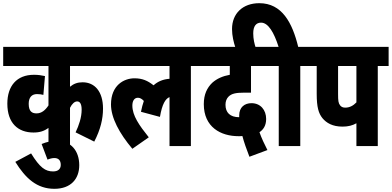

<svg xmlns="http://www.w3.org/2000/svg" viewBox="-20 -916 2457 1204"><path d="M663 -502V-622H0V-502H284V-255C264 -225 241 -205 209 -205C182 -205 160 -216 160 -265C160 -305 179 -326 212 -326C228 -326 241 -324 252 -321L262 -439C239 -444 219 -447 193 -447C84 -447 26 -376 26 -266C26 -144 93 -85 190 -85C229 -85 257 -94 284 -114V0H419V-240C432 -266 448 -280 464 -280C481 -280 492 -265 492 -228C492 -180 475 -130 454 -86L571 -28C610 -103 626 -170 626 -235C626 -342 574 -400 498 -400C466 -400 442 -391 419 -372V-502Z M241 -13 278 85C292 79 308 75 321 75C346 75 361 89 361 118C361 143 345 159 313 159C264 159 230 135 175 46L76 99C140 202 211 268 321 268C424 268 477 206 477 120C477 30 425 -33 337 -33C303 -33 272 -26 241 -13Z M651 -502H1043V-422C1004 -419 970 -406 943 -381C906 -410 873 -425 823 -425C758 -425 676 -382 676 -261C676 -177 729 -79 810 17L913 -55C853 -130 810 -191 810 -254C810 -280 820 -303 845 -303C858 -303 870 -296 882 -283C875 -263 869 -240 864 -215L983 -183C997 -265 1018 -297 1043 -307V0H1177V-502H1245V-622H651Z M1544 67 1657 25C1639 -10 1620 -50 1607 -87C1630 -102 1649 -127 1649 -170C1649 -226 1614 -269 1557 -269C1514 -269 1480 -244 1480 -192C1480 -188 1480 -184 1480 -181C1422 -181 1394 -211 1394 -259C1394 -281 1401 -298 1413 -310C1432 -329 1459 -335 1511 -335H1554V-502H1684V-622H1233V-502H1421V-447C1377 -439 1340 -423 1311 -397C1279 -366 1258 -325 1258 -263C1258 -119 1364 -62 1476 -62C1483 -62 1492 -62 1500 -63C1510 -24 1526 20 1544 67Z M1728 -502V0H1863V-502H1931V-622H1850C1813 -774 1748 -896 1606 -896C1502 -896 1435 -831 1435 -734C1435 -692 1445 -651 1457 -615H1584C1576 -640 1568 -670 1568 -707C1568 -752 1586 -774 1617 -774C1662 -774 1698 -713 1727 -622H1672V-502Z M2349 -502H2417V-622H1919V-502H1966V-328C1966 -243 1978 -205 2002 -175C2027 -145 2065 -122 2128 -122C2163 -122 2190 -129 2215 -143V0H2349ZM2215 -502V-274C2195 -253 2172 -241 2145 -241C2130 -241 2120 -246 2113 -255C2102 -269 2100 -284 2100 -326V-502Z"/></svg>

Font: Noto Sans Devanagari UI ExtraCondensed ExtraBold
Style: Regular
Weight: 800
Width: 2
Designer: Jelle Bosma - Monotype Design Team
Foundry: Monotype Imaging Inc.
Version: Version 2.003